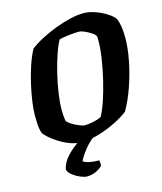

<svg xmlns="http://www.w3.org/2000/svg" viewBox="-132 -816 941 1113"><g transform="rotate(-15 338.5 -260.0)"><path d="M274 0Q240 0 205.5 -12.5Q171 -25 141 -44Q111 -63 90 -81.5Q69 -100 62 -112Q55 -129 52.5 -154Q50 -179 50 -223Q50 -253 56.5 -300.5Q63 -348 75.5 -402.5Q88 -457 105 -508Q122 -559 143 -597Q173 -620 215 -642Q257 -664 303 -681.5Q349 -699 394 -709.5Q439 -720 475 -720Q508 -720 545 -707Q582 -694 613 -674Q644 -654 656 -634Q673 -592 673 -520Q673 -459 658.5 -384.5Q644 -310 618.5 -236.5Q593 -163 560 -106Q530 -82 481 -57.5Q432 -33 377.5 -16.5Q323 0 274 0ZM313 -90Q325 -90 344.5 -92.5Q364 -95 384 -100.5Q404 -106 416 -113Q434 -145 452 -198.5Q470 -252 485 -314.5Q500 -377 509 -437Q518 -497 518 -541Q518 -549 518 -556Q518 -563 517 -570Q512 -581 494 -593Q476 -605 455.5 -614Q435 -623 423 -623Q398 -623 362 -619Q326 -615 303 -609Q286 -579 269 -529Q252 -479 238 -421Q224 -363 216 -307Q208 -251 208 -209Q208 -192 209.5 -176Q211 -160 213 -146Q218 -135 239 -121.5Q260 -108 282.5 -99Q305 -90 313 -90ZM251 200Q236 200 212 190Q188 180 167.5 164Q147 148 142 129Q150 88 185 51Q220 14 264 -14L354 -18Q317 9 288 46Q259 83 248 108Q276 128 343 128Q345 134 345.5 144Q346 154 344 162Q329 178 303.5 189Q278 200 251 200Z"/></g></svg>

Font: Texturina 72pt 72pt Black
Style: Italic
Weight: 900
Italic angle: -11°
Designer: Guillermo Torres Carreño
Foundry: Omnibus-Type
Version: Version 1.002; ttfautohint (v1.8.3)